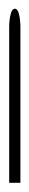

<svg xmlns="http://www.w3.org/2000/svg" viewBox="121 -226 65 428"><g transform="rotate(90 154.0 -12.5)"><path d="M0 0Q-14 0 -27 -3Q-40 -6 -40 -13Q-40 -19 -27 -22Q-14 -25 0 -25H348V0Z"/></g></svg>

Font: Noto Sans Syriac Thin
Style: Regular
Weight: 100
Designer: Patrick Giasson and the Monotype Design Team
Foundry: Monotype Imaging Inc.
Version: Version 2.000; ttfautohint (v1.8.3) -l 8 -r 50 -G 200 -x 14 